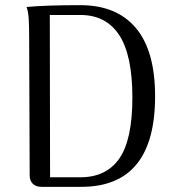

<svg xmlns="http://www.w3.org/2000/svg" viewBox="-20 -724 681 744"><path d="M95 -44 93 -577Q93 -619 91.5 -648Q90 -677 83 -697Q159 -704 291 -704Q432 -704 506.5 -615.5Q581 -527 581 -351Q581 0 295 0H141Q119 0 107 -12Q95 -24 95 -44ZM291 -37Q392 -37 442.5 -110Q493 -183 493 -346Q493 -510 442 -588Q391 -666 291 -666H173L174 -37Z"/></svg>

Font: Arima Madurai
Style: Regular
Weight: 400
Designer: Joana Correia and Natanael Gama
Foundry: NDISCOVER
Version: Version 1.020